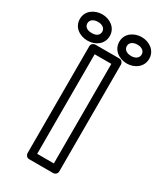

<svg xmlns="http://www.w3.org/2000/svg" viewBox="-228 -993 940 1104"><g transform="rotate(30 242.0 -441.0)"><path d="M297 -25H186.4V-686H297ZM322 25C332.7 25 347 15.1 347 0V-711C347 -721.7 337.1 -736 322 -736H161.4C150.7 -736 136.4 -726.1 136.4 -711V0C136.4 10.7 146.3 25 161.4 25ZM110.8 -783C76.2 -783 61 -798.9 61 -820C61 -839.8 77.7 -857 110.8 -857C143.1 -857 159.5 -839.8 159.5 -820C159.5 -799.1 144 -783 110.8 -783ZM110.8 -733C161.9 -733 209.5 -764.8 209.5 -820C209.5 -874.5 161.4 -907 110.8 -907C60.3 -907 11 -875.3 11 -820C11 -764 59.3 -733 110.8 -733ZM372.6 -782C339.2 -782 322.8 -799.1 322.8 -820C322.8 -839.8 339.5 -857 372.6 -857C404.9 -857 421.3 -839.8 421.3 -820C421.3 -799.4 404.7 -782 372.6 -782ZM372.6 -732C423.8 -732 471.3 -765.4 471.3 -820C471.3 -874.5 423.2 -907 372.6 -907C322.1 -907 272.8 -875.3 272.8 -820C272.8 -764.6 321.1 -732 372.6 -732Z"/></g></svg>

Font: Asimov
Style: WidOu
Weight: 500
Designer: Google
Version: Version 2.000980; 2014